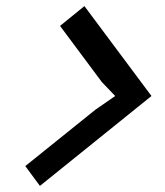

<svg xmlns="http://www.w3.org/2000/svg" viewBox="-20 -720 541 630"><path d="M257 -700 477 -405 111 -110 63 -175 293 -360 358 -405 314 -451 177 -635Z"/></svg>

Font: Sinkin Sans 400 Italic
Style: Italic
Weight: 400
Italic angle: -112°
Designer: Keith Bates
Foundry: K-Type
Version: Sinkin Sans (version 1.0)  by Keith Bates   •   © 2014   www